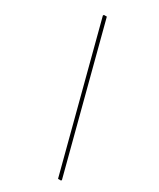

<svg xmlns="http://www.w3.org/2000/svg" viewBox="-199 -740 759 914"><g transform="rotate(30 180.0 -282.5)"><path d="M288 110 84 -670 87 -675H103L307 106L304 110Z"/></g></svg>

Font: Alegreya Sans SC Thin
Style: Italic
Weight: 100
Italic angle: -7°
Designer: Juan Pablo del Peral
Foundry: Huerta Tipografica
Version: Version 2.007